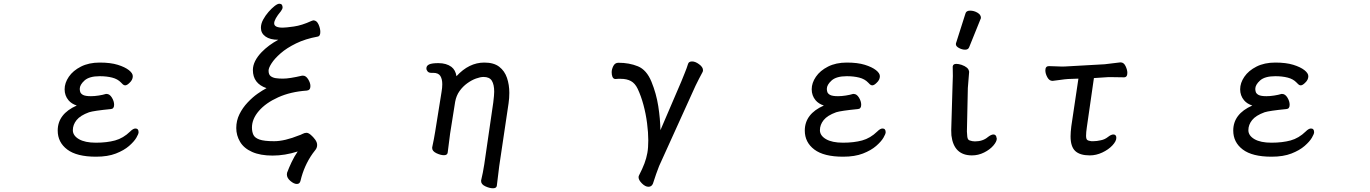

<svg xmlns="http://www.w3.org/2000/svg" viewBox="-20 -821 7334 1028"><path d="M547 -318H551Q567 -318 579 -298.5Q591 -279 591 -260Q591 -238 573 -237Q482 -228 457 -220Q410 -203 390 -178Q370 -153 370 -124Q370 -95 402.5 -76Q435 -57 493.5 -57Q552 -57 596 -69Q640 -81 677 -117Q693 -133 705 -133Q722 -133 722 -113Q722 -104 710 -83.5Q698 -63 671 -39.5Q644 -16 600.5 1Q557 18 494 18Q391 18 340 -20.5Q289 -59 289 -122Q289 -211 391 -256Q363 -265 347 -284Q326 -309 326 -343Q326 -377 348.5 -410Q371 -443 413.5 -464.5Q456 -486 514 -486Q572 -486 610.5 -474Q649 -462 670 -445.5Q691 -429 691 -413Q691 -393 673 -377Q660 -364 650 -364Q643 -364 637 -370L628 -379Q610 -398 580.5 -405.5Q551 -413 514 -413Q458 -413 432.5 -390Q407 -367 407 -345Q407 -338 409.5 -329Q412 -320 424 -313Q437 -306 467 -306Q486 -306 508.5 -309.5Q531 -313 547 -318Z M1574 -10Q1505 12 1439.5 12Q1374 12 1330 -7.5Q1286 -27 1265.5 -61.5Q1245 -96 1245 -135.5Q1245 -175 1262 -209.5Q1279 -244 1306 -272.5Q1333 -301 1359.5 -319.5Q1386 -338 1407 -349Q1334 -374 1334 -446Q1334 -493 1381 -542Q1418 -580 1470 -608Q1426 -608 1401.5 -625.5Q1377 -643 1377 -672Q1377 -694 1389 -716Q1401 -738 1417.5 -757Q1434 -776 1450 -788.5Q1466 -801 1475.5 -801Q1485 -801 1489 -795.5Q1493 -790 1493 -781.5Q1493 -773 1484 -761Q1448 -718 1448 -696Q1448 -673 1494 -673Q1510 -673 1553 -679Q1596 -685 1648 -709Q1656 -712 1657 -712Q1658 -712 1658 -712Q1676 -712 1686 -689Q1695 -668 1695 -650Q1695 -627 1681 -625Q1615 -613 1565 -588.5Q1515 -564 1482.5 -535.5Q1450 -507 1434 -482Q1418 -457 1418 -443Q1418 -422 1429 -413.5Q1440 -405 1456.5 -402.5Q1473 -400 1495 -400Q1530 -400 1598 -416H1599H1602Q1618 -416 1630 -396.5Q1642 -377 1642 -360Q1642 -338 1623 -336Q1536 -330 1469.5 -300Q1403 -270 1366 -227Q1329 -184 1329 -138Q1329 -116 1336.5 -99.5Q1344 -83 1369 -74Q1394 -65 1448 -65Q1504 -65 1583 -97Q1588 -98 1599.5 -104Q1611 -110 1621 -110Q1631 -110 1644 -99Q1657 -88 1667.5 -73.5Q1678 -59 1678 -45Q1678 -31 1670 -20Q1662 -9 1654 1Q1608 66 1589 147Q1585 164 1569.5 164Q1554 164 1535 148Q1516 132 1516 113Q1516 107 1517 104Q1527 77 1541.5 46.5Q1556 16 1574 -10Z M2653 68 2640 174Q2638 187 2619.5 187Q2601 187 2578.5 176.5Q2556 166 2556 149V145Q2566 104 2573 58L2621 -272Q2626 -313 2626 -330Q2626 -368 2613.5 -388.5Q2601 -409 2569 -409Q2552 -409 2528.5 -400.5Q2505 -392 2481.5 -375Q2458 -358 2440.5 -333.5Q2423 -309 2417 -276L2390 -106Q2380 -23 2377 -4Q2375 10 2357 10Q2339 10 2316 -1Q2294 -12 2294 -28V-32Q2304 -78 2310 -116L2344 -328Q2348 -351 2348 -370Q2348 -398 2337.5 -414.5Q2327 -431 2299 -431H2289Q2276 -431 2269.5 -438.5Q2263 -446 2263 -455Q2263 -469 2277.5 -476Q2292 -483 2327 -483Q2370 -483 2397 -463Q2419 -446 2424 -413Q2491 -486 2573 -486Q2624 -486 2653 -463.5Q2682 -441 2694.5 -404Q2707 -367 2707 -324Q2707 -296 2703 -268Z M3647 -432Q3657 -456 3664 -479Q3668 -492 3685.5 -492Q3703 -492 3723 -477Q3744 -462 3744 -445Q3744 -439 3741 -434Q3733 -420 3722 -398Q3711 -376 3704 -362L3509 68Q3503 84 3493 111L3476 162Q3469 179 3452 179Q3435 179 3417 161Q3399 143 3399 128Q3399 123 3401 119Q3420 82 3430.5 54Q3441 26 3446 -2Q3451 -29 3451 -70Q3451 -111 3444.5 -161.5Q3438 -212 3425 -260Q3412 -308 3394 -346Q3380 -375 3358 -387Q3336 -399 3303 -399H3290Q3284 -399 3276 -398H3275Q3264 -398 3259 -410Q3255 -420 3255 -434.5Q3255 -449 3263 -466Q3272 -485 3291 -485Q3349 -485 3395.5 -466Q3442 -447 3468 -383.5Q3494 -320 3504.5 -252.5Q3515 -185 3516 -124L3628 -385Z M4547 -318H4551Q4567 -318 4579 -298.5Q4591 -279 4591 -260Q4591 -238 4573 -237Q4482 -228 4457 -220Q4410 -203 4390 -178Q4370 -153 4370 -124Q4370 -95 4402.5 -76Q4435 -57 4493.5 -57Q4552 -57 4596 -69Q4640 -81 4677 -117Q4693 -133 4705 -133Q4722 -133 4722 -113Q4722 -104 4710 -83.5Q4698 -63 4671 -39.5Q4644 -16 4600.5 1Q4557 18 4494 18Q4391 18 4340 -20.5Q4289 -59 4289 -122Q4289 -211 4391 -256Q4363 -265 4347 -284Q4326 -309 4326 -343Q4326 -377 4348.5 -410Q4371 -443 4413.5 -464.5Q4456 -486 4514 -486Q4572 -486 4610.5 -474Q4649 -462 4670 -445.5Q4691 -429 4691 -413Q4691 -393 4673 -377Q4660 -364 4650 -364Q4643 -364 4637 -370L4628 -379Q4610 -398 4580.5 -405.5Q4551 -413 4514 -413Q4458 -413 4432.5 -390Q4407 -367 4407 -345Q4407 -338 4409.5 -329Q4412 -320 4424 -313Q4437 -306 4467 -306Q4486 -306 4508.5 -309.5Q4531 -313 4547 -318Z M5100 -594 5149 -748Q5153 -764 5174 -764Q5195 -764 5213.5 -753Q5232 -742 5232 -726Q5232 -722 5230 -719L5169 -568Q5164 -555 5147.5 -555Q5131 -555 5114.5 -564Q5098 -573 5098 -584Q5098 -591 5100 -594ZM5081 -465Q5083 -479 5100 -479Q5112 -479 5128 -474Q5165 -461 5168 -440L5169 -437L5162 -350Q5157 -127 5157 -117Q5157 -107 5159 -89.5Q5161 -72 5172 -69Q5186 -64 5200 -64Q5242 -64 5269 -87Q5287 -101 5299 -101Q5314 -101 5316 -82Q5317 -80 5317 -79Q5317 -63 5298.5 -41.5Q5280 -20 5249 -4.5Q5218 11 5184 11Q5087 11 5074 -96Q5073 -112 5073 -124Q5073 -135 5080 -361Q5083 -415 5081 -464Z M6016 -431Q6016 -407 5998 -407L5933 -408H5913Q5911 -408 5837 -403L5799 -139Q5795 -112 5795 -94.5Q5795 -77 5801 -72Q5807 -67 5823 -65H5834Q5852 -65 5874 -70Q5895 -74 5912 -87.5Q5929 -101 5941 -101Q5957 -101 5957 -83Q5957 -65 5936 -42.5Q5915 -20 5882 -4.5Q5849 11 5815 11Q5762 11 5737 -12.5Q5712 -36 5712 -91Q5712 -113 5716 -145L5754 -400L5699 -398Q5682 -397 5655 -393Q5628 -389 5616 -388H5615Q5598 -388 5587.5 -407.5Q5577 -427 5577 -444Q5577 -467 5596 -467Q5605 -467 5628 -466Q5670 -464 5682 -465L5895 -477Q5916 -479 5940.5 -482.5Q5965 -486 5978 -487H5980Q5997 -487 6006.5 -467Q6016 -447 6016 -431Z M6841 -318H6845Q6861 -318 6873 -298.5Q6885 -279 6885 -260Q6885 -238 6867 -237Q6776 -228 6751 -220Q6704 -203 6684 -178Q6664 -153 6664 -124Q6664 -95 6696.5 -76Q6729 -57 6787.5 -57Q6846 -57 6890 -69Q6934 -81 6971 -117Q6987 -133 6999 -133Q7016 -133 7016 -113Q7016 -104 7004 -83.5Q6992 -63 6965 -39.5Q6938 -16 6894.5 1Q6851 18 6788 18Q6685 18 6634 -20.5Q6583 -59 6583 -122Q6583 -211 6685 -256Q6657 -265 6641 -284Q6620 -309 6620 -343Q6620 -377 6642.5 -410Q6665 -443 6707.5 -464.5Q6750 -486 6808 -486Q6866 -486 6904.5 -474Q6943 -462 6964 -445.5Q6985 -429 6985 -413Q6985 -393 6967 -377Q6954 -364 6944 -364Q6937 -364 6931 -370L6922 -379Q6904 -398 6874.5 -405.5Q6845 -413 6808 -413Q6752 -413 6726.5 -390Q6701 -367 6701 -345Q6701 -338 6703.5 -329Q6706 -320 6718 -313Q6731 -306 6761 -306Q6780 -306 6802.5 -309.5Q6825 -313 6841 -318Z"/></svg>

Font: Moon Stars Kai
Style: Bold
Weight: 700
Designer: GuiWonder
Version: Version 1.101